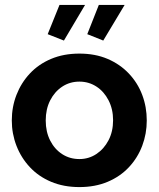

<svg xmlns="http://www.w3.org/2000/svg" viewBox="-20 -751 646 781"><path d="M28 -261Q28 -316 47 -365Q66 -414 101.5 -452Q137 -490 188 -511.5Q239 -533 303 -533Q367 -533 417.5 -511.5Q468 -490 504 -452Q540 -414 558.5 -365Q577 -316 577 -261Q577 -207 558.5 -158Q540 -109 504.5 -71Q469 -33 418 -11.5Q367 10 303 10Q239 10 188 -11.5Q137 -33 101.5 -71Q66 -109 47 -158Q28 -207 28 -261ZM303 -104Q341 -104 372 -124.5Q403 -145 421.5 -180.5Q440 -216 440 -262Q440 -307 421.5 -343Q403 -379 372 -399Q341 -419 303 -419Q264 -419 233 -398.5Q202 -378 184 -342.5Q166 -307 166 -261Q166 -215 184 -179.5Q202 -144 233 -124Q264 -104 303 -104ZM240 -586 174 -612 222 -731H326ZM382 -731H487L400 -586L335 -612Z"/></svg>

Font: YasnoRaleway
Style: Bold
Weight: 700
Designer: Matt McInerney, Pablo Impallari, Rodrigo Fuenzalida
Foundry: Matt McInerney, Pablo Impallari, Rodrigo Fuenzalida
Version: Version 4.026